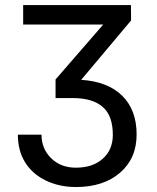

<svg xmlns="http://www.w3.org/2000/svg" viewBox="-20 -731 622 761"><path d="M389.2 -633.8H71.8V-710.9H499L499.5 -649.9L301.8 -414.6Q407.7 -407.7 464.6 -351.3Q521.5 -294.9 521.5 -198.2Q521.5 -103 455.8 -46.4Q390.1 10.3 280.8 10.3Q215.3 10.3 161.9 -15.4Q108.4 -41 79.6 -87.4Q50.8 -133.8 50.8 -197.3H144.5Q144.5 -141.6 182.6 -104Q220.7 -66.4 280.8 -66.4Q347.7 -66.4 387.5 -102.1Q427.2 -137.7 427.2 -196.3Q427.2 -272.9 386.7 -307.6Q346.2 -342.3 269 -342.3H200.2V-416Z"/></svg>

Font: APIMedia Roboto
Style: Regular
Weight: 400
Designer: Google
Version: Version 2.137; 2017